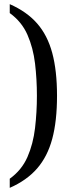

<svg xmlns="http://www.w3.org/2000/svg" viewBox="-20 -779 343 926"><path d="M27 127V83Q85 41 112.5 -22Q140 -85 149 -161.5Q158 -238 158 -317Q158 -397 149 -472.5Q140 -548 112.5 -611Q85 -674 27 -716V-759Q109 -723 159 -666Q209 -609 232 -523.5Q255 -438 255 -317Q255 -195 232 -109.5Q209 -24 159 33.5Q109 91 27 127Z"/></svg>

Font: Noto Serif Tamil Condensed
Style: Regular
Weight: 400
Width: 3
Designer: Indian Type Foundry, Tom Grace, and the Monotype Design Team
Foundry: Monotype Imaging Inc.
Version: Version 2.004; ttfautohint (v1.8.4.7-5d5b)